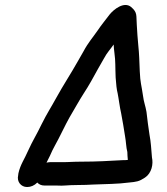

<svg xmlns="http://www.w3.org/2000/svg" viewBox="-20 -716 671 772"><path d="M311 -66C270 -66 260 -64 231 -64H181C177 -64 172 -63 167 -62L181 -90C187 -105 195 -120 202 -133C216 -157 244 -217 259 -243C275 -270 299 -313 317 -341C337 -371 357 -408 374 -439L398 -481C410 -504 424 -518 437 -537C437 -526 439 -515 440 -504C445 -468 443 -448 445 -404C447 -377 449 -356 453 -341C457 -322 462 -281 467 -261C473 -232 478 -197 483 -167C487 -146 487 -123 492 -105C492 -93 493 -86 494 -73C487 -72 480 -72 473 -72C418 -69 369 -66 311 -66ZM290 28C316 28 338 27 355 26C402 24 455 24 498 18C529 15 539 14 563 -2C590 -20 597 -56 591 -83C588 -117 587 -144 581 -175C576 -205 573 -234 569 -266C565 -290 558 -306 555 -331C549 -374 544 -382 542 -429C540 -474 540 -496 536 -534C533 -563 532 -585 530 -616C527 -654 534 -665 507 -688C479 -711 438 -679 421 -658C406 -638 387 -615 373 -594C353 -565 334 -544 316 -510L292 -468C265 -420 234 -373 207 -324C183 -280 171 -264 147 -216C126 -172 112 -152 93 -110C78 -75 62 -55 54 -19L53 -11C47 14 64 36 89 36C104 36 118 30 130 18C137 26 147 30 159 30H207C240 32 247 28 290 28Z"/></svg>

Font: Electronic
Style: ExBlkIt
Weight: 900
Version: Version 1.011